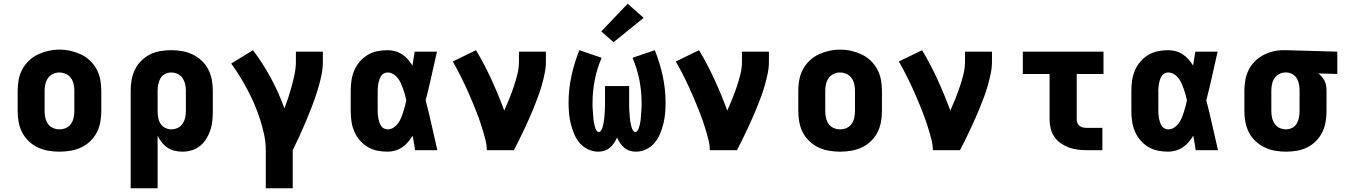

<svg xmlns="http://www.w3.org/2000/svg" viewBox="-20 -808 7240 1033"><path d="M300 8Q270 8 240.5 3Q211 -2 184 -14.5Q157 -27 135 -48Q113 -69 99.5 -95Q86 -121 80.5 -150.5Q75 -180 75 -210V-320Q75 -350 80.5 -379.5Q86 -409 100 -435Q114 -461 136 -482Q158 -503 185 -515.5Q212 -528 241 -534.5Q270 -541 300 -541Q330 -541 359 -534.5Q388 -528 415 -515.5Q442 -503 464 -482Q486 -461 500 -435Q514 -409 519.5 -379.5Q525 -350 525 -320V-210Q525 -180 519.5 -150.5Q514 -121 500.5 -95Q487 -69 465 -48Q443 -27 416 -14.5Q389 -2 359.5 3Q330 8 300 8ZM300 -112Q318 -112 335 -119.5Q352 -127 362 -141.5Q372 -156 376 -174Q380 -192 380 -210V-320Q380 -338 376 -356Q372 -374 361.5 -388.5Q351 -403 334 -410.5Q317 -418 299 -418Q281 -418 264.5 -410Q248 -402 238 -387.5Q228 -373 224 -355.5Q220 -338 220 -320V-210Q220 -192 224 -174Q228 -156 238 -141.5Q248 -127 265 -119.5Q282 -112 300 -112Z M683 205V-320Q683 -349 688 -378Q693 -407 706 -433.5Q719 -460 740 -481Q761 -502 787 -515Q813 -528 842.5 -533Q872 -538 901 -538Q930 -538 959.5 -533Q989 -528 1016 -515Q1043 -502 1065 -481.5Q1087 -461 1100.5 -434.5Q1114 -408 1119.5 -379Q1125 -350 1125 -320V-210Q1125 -184 1122.5 -158.5Q1120 -133 1112 -108.5Q1104 -84 1090.5 -62Q1077 -40 1057 -23.5Q1037 -7 1012 0.5Q987 8 962 8Q940 8 919.5 3Q899 -2 881.5 -13.5Q864 -25 850.5 -42Q837 -59 828 -78V205ZM901 -112Q919 -112 935.5 -119.5Q952 -127 962 -142Q972 -157 976 -174.5Q980 -192 980 -210V-320Q980 -338 976 -355.5Q972 -373 962 -388Q952 -403 935.5 -410.5Q919 -418 901 -418Q884 -418 868 -410Q852 -402 843.5 -387Q835 -372 831.5 -354.5Q828 -337 828 -320V-210Q828 -193 831 -175.5Q834 -158 843 -143.5Q852 -129 868 -120.5Q884 -112 901 -112Z M1410 205V0Q1410 -42 1401 -84Q1392 -126 1379 -166.5Q1366 -207 1349.5 -245.5Q1333 -284 1313 -322Q1293 -360 1271 -396Q1249 -432 1224 -466L1341 -538Q1395 -467 1437.5 -388Q1480 -309 1510 -225Q1522 -255 1532 -286Q1542 -317 1550.5 -348.5Q1559 -380 1565.5 -412Q1572 -444 1572 -477V-530H1717V-477Q1717 -435 1707.5 -393.5Q1698 -352 1685 -311.5Q1672 -271 1657 -232Q1642 -193 1625.5 -154Q1609 -115 1591.5 -76.5Q1574 -38 1555 0V205Z M2065 8Q2037 8 2009.5 2.5Q1982 -3 1958 -17.5Q1934 -32 1915.5 -53.5Q1897 -75 1886 -101Q1875 -127 1871 -154.5Q1867 -182 1867 -210V-320Q1867 -348 1871 -375.5Q1875 -403 1886 -429Q1897 -455 1915.5 -476.5Q1934 -498 1958 -512.5Q1982 -527 2009.5 -532.5Q2037 -538 2065 -538Q2086 -538 2106 -532.5Q2126 -527 2143.5 -515.5Q2161 -504 2174.5 -488.5Q2188 -473 2199 -455Q2202 -474 2205 -492.5Q2208 -511 2211 -530H2331Q2316 -465 2301.5 -399Q2287 -333 2270 -268Q2288 -201 2302.5 -134Q2317 -67 2333 0H2213Q2210 -20 2207 -39.5Q2204 -59 2200 -78Q2189 -60 2175.5 -44Q2162 -28 2144.5 -16Q2127 -4 2106.5 2Q2086 8 2065 8ZM2065 -112Q2082 -112 2096.5 -121Q2111 -130 2121 -143.5Q2131 -157 2137.5 -172.5Q2144 -188 2149 -204Q2154 -220 2158.5 -236Q2163 -252 2166 -268Q2163 -284 2158.5 -299.5Q2154 -315 2148.5 -330.5Q2143 -346 2136.5 -360.5Q2130 -375 2120 -388Q2110 -401 2095.5 -409.5Q2081 -418 2065 -418Q2055 -418 2045.5 -413Q2036 -408 2030.5 -399.5Q2025 -391 2021.5 -381Q2018 -371 2016 -361Q2014 -351 2013 -340.5Q2012 -330 2012 -320V-210Q2012 -200 2013 -189.5Q2014 -179 2016 -169Q2018 -159 2021.5 -149Q2025 -139 2030.5 -130.5Q2036 -122 2045.5 -117Q2055 -112 2065 -112Z M2599 0Q2599 -26 2593 -51Q2587 -76 2579.5 -100.5Q2572 -125 2564 -149.5Q2556 -174 2546.5 -198Q2537 -222 2527.5 -245.5Q2518 -269 2507.5 -293Q2497 -317 2486.5 -340Q2476 -363 2464.5 -386Q2453 -409 2441 -432Q2429 -455 2416 -477L2541 -538Q2587 -461 2624.5 -379Q2662 -297 2693 -213Q2707 -244 2720 -276.5Q2733 -309 2744 -341.5Q2755 -374 2763.5 -408Q2772 -442 2772 -477V-530H2917V-477Q2917 -445 2910.5 -413.5Q2904 -382 2895.5 -351.5Q2887 -321 2876 -291Q2865 -261 2853 -231.5Q2841 -202 2828 -172.5Q2815 -143 2801.5 -114.5Q2788 -86 2774 -57Q2760 -28 2745 0Z M3199 8Q3170 8 3143.5 -4.5Q3117 -17 3098.5 -39Q3080 -61 3069 -87.5Q3058 -114 3051 -142Q3044 -170 3041.5 -198.5Q3039 -227 3039 -255Q3039 -328 3054.5 -399.5Q3070 -471 3097 -538L3217 -497Q3192 -440 3180 -378Q3168 -316 3168 -254Q3168 -247 3168 -240Q3168 -233 3168.5 -226Q3169 -219 3169.5 -212Q3170 -205 3170.5 -198.5Q3171 -192 3171.5 -185Q3172 -178 3172.5 -171Q3173 -164 3174 -157.5Q3175 -151 3176.5 -144Q3178 -137 3179.5 -130.5Q3181 -124 3183.5 -117.5Q3186 -111 3190.5 -104.5Q3195 -98 3202 -98Q3209 -98 3213.5 -105Q3218 -112 3220.5 -119Q3223 -126 3224.5 -133Q3226 -140 3227.5 -147.5Q3229 -155 3230 -162Q3231 -169 3231.5 -176.5Q3232 -184 3232.5 -191.5Q3233 -199 3233.5 -206Q3234 -213 3234.5 -220.5Q3235 -228 3235 -235.5Q3235 -243 3235 -250.5Q3235 -258 3235 -265V-345H3365V-265Q3365 -258 3365 -250.5Q3365 -243 3365 -235.5Q3365 -228 3365.5 -220.5Q3366 -213 3366.5 -206Q3367 -199 3367.5 -191.5Q3368 -184 3368.5 -176.5Q3369 -169 3370 -162Q3371 -155 3372.5 -147.5Q3374 -140 3375.5 -133Q3377 -126 3379.5 -119Q3382 -112 3386.5 -105Q3391 -98 3398 -98Q3405 -98 3409.5 -104.5Q3414 -111 3416.5 -117.5Q3419 -124 3420.5 -130.5Q3422 -137 3423.5 -144Q3425 -151 3426 -157.5Q3427 -164 3427.5 -171Q3428 -178 3428.5 -185Q3429 -192 3429.5 -198.5Q3430 -205 3430.5 -212Q3431 -219 3431.5 -226Q3432 -233 3432 -240Q3432 -247 3432 -254Q3432 -316 3420 -378Q3408 -440 3383 -497L3503 -538Q3530 -471 3545.5 -399.5Q3561 -328 3561 -255Q3561 -227 3558.5 -198.5Q3556 -170 3549 -142Q3542 -114 3531 -87.5Q3520 -61 3501.5 -39Q3483 -17 3456.5 -4.5Q3430 8 3401 8Q3385 8 3368.5 3Q3352 -2 3339 -13Q3326 -24 3316.5 -38Q3307 -52 3300 -68Q3293 -52 3283.5 -38Q3274 -24 3261 -13Q3248 -2 3231.5 3Q3215 8 3199 8ZM3281 -581 3215 -639 3357 -788 3443 -712Z M3799 0Q3799 -26 3793 -51Q3787 -76 3779.5 -100.5Q3772 -125 3764 -149.5Q3756 -174 3746.5 -198Q3737 -222 3727.5 -245.5Q3718 -269 3707.5 -293Q3697 -317 3686.5 -340Q3676 -363 3664.5 -386Q3653 -409 3641 -432Q3629 -455 3616 -477L3741 -538Q3787 -461 3824.5 -379Q3862 -297 3893 -213Q3907 -244 3920 -276.5Q3933 -309 3944 -341.5Q3955 -374 3963.5 -408Q3972 -442 3972 -477V-530H4117V-477Q4117 -445 4110.5 -413.5Q4104 -382 4095.5 -351.5Q4087 -321 4076 -291Q4065 -261 4053 -231.5Q4041 -202 4028 -172.5Q4015 -143 4001.5 -114.5Q3988 -86 3974 -57Q3960 -28 3945 0Z M4500 8Q4470 8 4440.5 3Q4411 -2 4384 -14.5Q4357 -27 4335 -48Q4313 -69 4299.5 -95Q4286 -121 4280.5 -150.5Q4275 -180 4275 -210V-320Q4275 -350 4280.5 -379.5Q4286 -409 4300 -435Q4314 -461 4336 -482Q4358 -503 4385 -515.5Q4412 -528 4441 -534.5Q4470 -541 4500 -541Q4530 -541 4559 -534.5Q4588 -528 4615 -515.5Q4642 -503 4664 -482Q4686 -461 4700 -435Q4714 -409 4719.5 -379.5Q4725 -350 4725 -320V-210Q4725 -180 4719.5 -150.5Q4714 -121 4700.5 -95Q4687 -69 4665 -48Q4643 -27 4616 -14.5Q4589 -2 4559.5 3Q4530 8 4500 8ZM4500 -112Q4518 -112 4535 -119.5Q4552 -127 4562 -141.5Q4572 -156 4576 -174Q4580 -192 4580 -210V-320Q4580 -338 4576 -356Q4572 -374 4561.5 -388.5Q4551 -403 4534 -410.5Q4517 -418 4499 -418Q4481 -418 4464.5 -410Q4448 -402 4438 -387.5Q4428 -373 4424 -355.5Q4420 -338 4420 -320V-210Q4420 -192 4424 -174Q4428 -156 4438 -141.5Q4448 -127 4465 -119.5Q4482 -112 4500 -112Z M4999 0Q4999 -26 4993 -51Q4987 -76 4979.5 -100.5Q4972 -125 4964 -149.5Q4956 -174 4946.5 -198Q4937 -222 4927.5 -245.5Q4918 -269 4907.5 -293Q4897 -317 4886.5 -340Q4876 -363 4864.5 -386Q4853 -409 4841 -432Q4829 -455 4816 -477L4941 -538Q4987 -461 5024.5 -379Q5062 -297 5093 -213Q5107 -244 5120 -276.5Q5133 -309 5144 -341.5Q5155 -374 5163.5 -408Q5172 -442 5172 -477V-530H5317V-477Q5317 -445 5310.5 -413.5Q5304 -382 5295.5 -351.5Q5287 -321 5276 -291Q5265 -261 5253 -231.5Q5241 -202 5228 -172.5Q5215 -143 5201.5 -114.5Q5188 -86 5174 -57Q5160 -28 5145 0Z M5827 0Q5803 0 5778.5 -3Q5754 -6 5731 -14.5Q5708 -23 5687.5 -37Q5667 -51 5653 -71.5Q5639 -92 5633 -116Q5627 -140 5627 -165V-410H5483V-530H5917V-410H5773V-165Q5773 -155 5777 -145.5Q5781 -136 5789 -130Q5797 -124 5807 -122Q5817 -120 5827 -120H5911V0Z M6265 8Q6237 8 6209.5 2.5Q6182 -3 6158 -17.5Q6134 -32 6115.5 -53.5Q6097 -75 6086 -101Q6075 -127 6071 -154.5Q6067 -182 6067 -210V-320Q6067 -348 6071 -375.5Q6075 -403 6086 -429Q6097 -455 6115.5 -476.5Q6134 -498 6158 -512.5Q6182 -527 6209.5 -532.5Q6237 -538 6265 -538Q6286 -538 6306 -532.5Q6326 -527 6343.5 -515.5Q6361 -504 6374.5 -488.5Q6388 -473 6399 -455Q6402 -474 6405 -492.5Q6408 -511 6411 -530H6531Q6516 -465 6501.5 -399Q6487 -333 6470 -268Q6488 -201 6502.5 -134Q6517 -67 6533 0H6413Q6410 -20 6407 -39.5Q6404 -59 6400 -78Q6389 -60 6375.5 -44Q6362 -28 6344.5 -16Q6327 -4 6306.5 2Q6286 8 6265 8ZM6265 -112Q6282 -112 6296.5 -121Q6311 -130 6321 -143.5Q6331 -157 6337.5 -172.5Q6344 -188 6349 -204Q6354 -220 6358.5 -236Q6363 -252 6366 -268Q6363 -284 6358.5 -299.5Q6354 -315 6348.5 -330.5Q6343 -346 6336.5 -360.5Q6330 -375 6320 -388Q6310 -401 6295.5 -409.5Q6281 -418 6265 -418Q6255 -418 6245.5 -413Q6236 -408 6230.5 -399.5Q6225 -391 6221.5 -381Q6218 -371 6216 -361Q6214 -351 6213 -340.5Q6212 -330 6212 -320V-210Q6212 -200 6213 -189.5Q6214 -179 6216 -169Q6218 -159 6221.5 -149Q6225 -139 6230.5 -130.5Q6236 -122 6245.5 -117Q6255 -112 6265 -112Z M6899 8Q6870 8 6840.5 3Q6811 -2 6784 -15Q6757 -28 6735 -48.5Q6713 -69 6699.5 -95.5Q6686 -122 6680.5 -151Q6675 -180 6675 -210V-320Q6675 -348 6680 -376.5Q6685 -405 6697.5 -430.5Q6710 -456 6730 -476.5Q6750 -497 6775 -510.5Q6800 -524 6827.5 -531Q6855 -538 6884 -538Q6888 -538 6892 -538Q6896 -538 6900 -538L7175 -530V-410L7073 -413Q7083 -405 7092 -394.5Q7101 -384 7107 -372Q7113 -360 7115 -346.5Q7117 -333 7117 -320V-210Q7117 -181 7112 -152Q7107 -123 7094 -96.5Q7081 -70 7060 -49Q7039 -28 7013 -15Q6987 -2 6957.5 3Q6928 8 6899 8ZM6899 -112Q6916 -112 6932 -120Q6948 -128 6956.5 -143Q6965 -158 6968.5 -175.5Q6972 -193 6972 -210V-320Q6972 -337 6969 -353.5Q6966 -370 6958 -384.5Q6950 -399 6935.5 -408Q6921 -417 6905 -418H6900Q6899 -418 6897.5 -418Q6896 -418 6895 -418Q6878 -418 6862 -409.5Q6846 -401 6836.5 -386.5Q6827 -372 6823.5 -354.5Q6820 -337 6820 -320V-210Q6820 -192 6824 -174.5Q6828 -157 6838 -142Q6848 -127 6864.5 -119.5Q6881 -112 6899 -112Z"/></svg>

Font: Iosevka Slab Heavy Extended
Style: Regular
Weight: 900
Width: 7
Monospace: yes
Designer: Belleve Invis
Foundry: Belleve Invis
Version: Version 11.1.0; ttfautohint (v1.8.3)